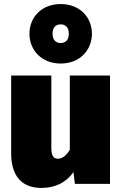

<svg xmlns="http://www.w3.org/2000/svg" viewBox="-20 -906 604 946"><path d="M279 -886C182 -886 125 -818 125 -740C125 -662 182 -593 279 -593C376 -593 433 -662 433 -740C433 -818 376 -886 279 -886ZM279 -786C302 -786 319 -772 319 -740C319 -708 302 -694 279 -694C256 -694 239 -708 239 -740C239 -772 256 -786 279 -786ZM522 -534H324V-168C306 -137 284 -124 266 -124C247 -124 233 -134 233 -176V-534H35V-150C35 -48 80 20 184 20C251 20 305 -6 342 -58L349 0H522Z"/></svg>

Font: Fira Sans Heavy
Style: Regular
Weight: 900
Designer: bBox Type GmbH & Carrois Corporate GbR & Edenspiekermann AG
Foundry: bBox Type GmbH & Carrois Corporate GbR & Edenspiekermann AG
Version: Version 4.300;PS 004.300;hotconv 1.0.88;makeotf.lib2.5.64775